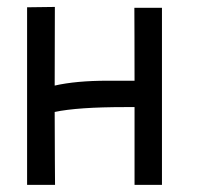

<svg xmlns="http://www.w3.org/2000/svg" viewBox="-20 -520 558 540"><path d="M134.3 -500.5 133.8 -279.3Q193.8 -293 283.2 -293H358.4Q358.4 -366.7 358.2 -416Q357.9 -465.3 357.9 -498H435.5V0H358.4V-218.8H331.5Q198.2 -218.8 133.8 -205.1Q133.8 -111.3 134.3 -72.8Q134.8 -34.2 134.8 0H56.2V-499.5Z"/></svg>

Font: Fantasque Sans Mono
Style: Regular
Weight: 400
Monospace: yes
Designer: Jany Belluz
Version: Version 1.8.0 ; ttfautohint (v1.8.2)